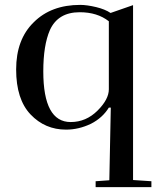

<svg xmlns="http://www.w3.org/2000/svg" viewBox="-20 -515 645 785"><path d="M306 -465Q378 -465 425 -428V-150Q425 -109 379 -63Q332 -16 269 -16Q157 -16 157 -223Q157 -330 184 -392Q217 -465 306 -465ZM46 -231Q46 -109 105 -47Q164 15 250 15Q302 15 352 -9Q399 -33 425 -75H433Q432 -46 427 222L371 226V250H599V226L524 221V-494L432 -462Q410 -477 373 -486Q335 -495 308 -495Q189 -495 118 -424Q46 -354 46 -231Z"/></svg>

Font: Rufina
Style: Regular
Weight: 400
Designer: Martin Sommaruga
Foundry: Martin Sommaruga
Version: Version